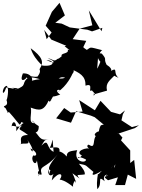

<svg xmlns="http://www.w3.org/2000/svg" viewBox="-54 -1243 1003 1358"><path d="M830 -462 795 -434 731 -452 657 -530 617 -463 506 -535 530 -454 446 -447 400 -479 343 -406 448 -375 484 -456 589 -425 616 -414 691 -352 682 -302C713 -372 670 -364 658 -355C622 -285 679 -252 643 -315C589 -290 634 -271 629 -286C597 -261 626 -187 577 -218C566 -227 547 -197 593 -188C557 -208 469 -169 525 -144C489 -97 475 -158 555 -114C552 -84 461 -99 492 -181C448 -174 417 -175 418 -136C372 -190 335 -169 364 -161C381 -219 324 -196 297 -198C325 -237 313 -315 325 -169C269 -196 296 -270 239 -213C261 -246 255 -252 291 -259C225 -242 225 -285 190 -314C158 -317 222 -278 220 -351C169 -382 160 -408 192 -372C139 -367 176 -443 163 -482C224 -460 257 -453 295 -543C315 -525 335 -516 259 -567C316 -504 284 -512 335 -581C328 -585 277 -538 372 -574C310 -617 402 -615 354 -592C418 -634 455 -709 463 -733C372 -650 360 -712 339 -678C364 -688 378 -706 413 -691C467 -710 490 -757 439 -760C511 -726 552 -708 551 -637C618 -662 556 -573 603 -609C577 -603 643 -579 607 -568C634 -659 653 -627 643 -654C569 -599 622 -604 608 -575L703 -602C690 -656 723 -674 760 -713C750 -709 735 -716 785 -692C746 -723 777 -762 743 -748C712 -731 762 -747 700 -785C675 -834 708 -815 666 -864C631 -875 626 -837 656 -806C638 -756 607 -720 646 -762C627 -757 634 -741 639 -830C634 -835 661 -896 673 -887C568 -914 594 -910 560 -890C499 -929 552 -924 481 -948C457 -863 474 -880 425 -892C437 -859 369 -871 383 -844C381 -849 370 -829 352 -826C324 -798 313 -836 282 -827C313 -830 367 -775 274 -818C338 -815 335 -767 240 -780C294 -745 190 -807 163 -902C245 -841 259 -805 227 -756C221 -751 243 -742 211 -701C163 -693 145 -731 136 -657C197 -652 180 -728 108 -724C74 -640 148 -694 129 -697C209 -648 146 -704 148 -700C178 -687 155 -705 228 -683C144 -674 132 -642 157 -703C82 -649 154 -645 52 -607C50 -612 108 -617 33 -622C69 -606 39 -619 -10 -624C-39 -538 -46 -625 -7 -636C15 -619 -6 -521 -9 -538C15 -479 -53 -504 -14 -477C14 -417 -9 -497 0 -443C1 -459 50 -442 4 -457C56 -401 87 -352 87 -363C104 -377 80 -390 130 -364C115 -374 114 -390 61 -315C68 -386 31 -402 27 -339C25 -378 78 -317 114 -370C65 -313 78 -342 144 -288C57 -289 117 -222 84 -221C115 -238 168 -210 139 -256C198 -171 175 -152 161 -194C222 -162 203 -133 182 -144C158 -115 198 -60 207 -108C219 -35 232 -16 217 4C243 -79 182 1 241 -9C220 -81 266 -42 353 -150C288 -69 273 -39 320 -32C278 -57 312 34 285 -47C286 45 348 -28 366 -71C317 -2 322 -18 312 33C373 -41 396 -6 368 27C381 29 407 34 463 78C456 55 490 7 483 52C469 -25 425 -39 509 20C478 -17 500 0 554 -11C529 -8 574 -7 504 -85C569 -73 546 -75 607 -27C593 -2 599 5 667 -35C615 12 683 -30 637 -10C642 -13 626 30 634 95C677 55 627 -10 687 39C659 -15 742 -21 690 11C727 -18 708 -32 763 -93C757 -17 729 -81 813 -125C797 -85 767 -64 833 -133L771 -109L687 13L710 32L780 11L761 66H830L850 -8L909 22L895 -112L867 -90V-179L802 -250L812 -270L787 -298L774 -295L900 -337L929 -357L879 -344L805 -392L815 -435ZM670 -1046 597 -1021 563 -1033 440 -1049 382 -1076 337 -1082 405 -1134 367 -1223 313 -1159 269 -1061 311 -1013 276 -966 259 -1031 309 -963 415 -919 403 -916 495 -844 493 -821 556 -954 460 -966 509 -1040 599 -1064 574 -1170 664 -1022Z"/></svg>

Font: Hussar Lance
Style: Regular
Weight: 700
Foundry: Cannot Into Space Fonts, PlusOne Fonts
Version: Version 2.27